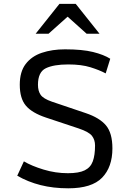

<svg xmlns="http://www.w3.org/2000/svg" viewBox="-20 -975 677 1005"><path d="M337.4 10.7Q258.8 10.7 192.4 -6.1Q126 -22.9 70.3 -55.2L105 -130.4Q145.5 -106.4 208 -87.4Q270.5 -68.4 335.4 -68.4Q393.1 -68.4 423.6 -83.5Q454.1 -98.6 465.8 -130.6Q477.5 -162.6 477.5 -213.4Q477.5 -243.2 461.4 -263.9Q445.3 -284.7 391.6 -302.7L221.2 -359.4Q147.9 -383.8 115.7 -421.6Q83.5 -459.5 83.5 -531.7Q83.5 -599.6 114.5 -640.1Q145.5 -680.7 199.2 -698.7Q252.9 -716.8 320.3 -716.8Q410.6 -716.8 466.8 -702.9Q522.9 -689 557.1 -667.5L533.2 -590.8Q501.5 -607.9 453.9 -622.8Q406.2 -637.7 337.4 -637.7Q260.7 -637.7 219.7 -617.7Q178.7 -597.7 178.7 -531.2Q178.7 -499 192.6 -478.8Q206.5 -458.5 251.5 -442.9L429.2 -382.8Q501.5 -358.4 534.9 -318.4Q568.4 -278.3 568.4 -198.2Q568.4 -100.6 514.4 -44.9Q460.4 10.7 337.4 10.7ZM166.5 -798.3 291 -954.6H376.5L501 -798.3H433.6L334 -887.7L233.9 -798.3Z"/></svg>

Font: Monda
Style: Regular
Weight: 400
Designer: Vernon Adams
Foundry: Vernon Adams
Version: Version 2.100; ttfautohint (v1.8.3)